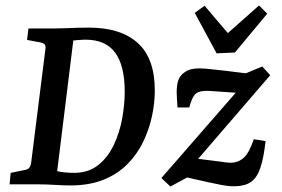

<svg xmlns="http://www.w3.org/2000/svg" viewBox="-20 -674 1030 702"><path d="M237 4Q211 4 180.5 2Q150 0 121 0H15L19 -42L68 -52Q81 -54 86.5 -60Q92 -66 94 -80L146 -494Q148 -507 143 -512Q138 -517 127 -519L79 -528L84 -570H185Q202 -570 223 -571Q244 -572 266 -572.5Q288 -573 306 -573Q421 -573 483.5 -517Q546 -461 546 -343Q546 -297 535.5 -248.5Q525 -200 503 -154.5Q481 -109 445 -73Q409 -37 357.5 -16.5Q306 4 237 4ZM251 -42Q303 -42 338.5 -70Q374 -98 395.5 -143Q417 -188 426.5 -239.5Q436 -291 436 -339Q436 -434 401 -481.5Q366 -529 292 -529Q282 -529 271 -528Q260 -527 248 -526L189 -48Q202 -45 219 -43.5Q236 -42 251 -42ZM603 8 570 -23 869 -366 870 -333 755 -341Q728 -343 712.5 -339.5Q697 -336 688.5 -323Q680 -310 672 -281H629Q628 -298 627 -312Q626 -326 626 -336Q626 -363 632 -380.5Q638 -398 654 -409Q666 -418 679.5 -421Q693 -424 709 -424Q726 -424 752 -421Q778 -418 806 -415L879 -406L939 -431L968 -399L675 -59V-97L794 -82Q800 -81 807.5 -80Q815 -79 822 -79Q851 -79 871 -97Q891 -115 908 -165L951 -158Q944 -95 931.5 -59Q919 -23 896.5 -8Q874 7 837 7Q813 7 788.5 2Q764 -3 740 -8L664 -25ZM957 -624 839 -482 772 -479 692 -627 728 -653 813 -553 927 -654Z"/></svg>

Font: Rasa Medium
Style: Italic
Weight: 500
Italic angle: -7.10001°
Designer: Anna Giedrys (Yrsa+Rasa design), David Brezina (Yrsa art-direction, Rasa art-direction, design)
Foundry: Rosetta Type Foundry
Version: Version 2.004